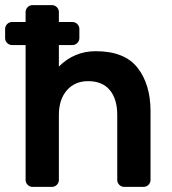

<svg xmlns="http://www.w3.org/2000/svg" viewBox="-31 -730 672 750"><path d="M549 -8C554.3 -13.3 557 -19.7 557 -27V-296C557 -365.3 540.2 -421.7 506.5 -465C472.8 -508.3 418.3 -530 343 -530C287 -530 239 -510 199 -470V-554H252C259.3 -554 265.7 -556.7 271 -562C276.3 -567.3 279 -573.7 279 -581V-617C279 -624.3 276.3 -630.7 271 -636C265.7 -641.3 259.3 -644 252 -644H199V-683C199 -690.3 196.3 -696.7 191 -702C185.7 -707.3 179.3 -710 172 -710H96C88.7 -710 82.3 -707.3 77 -702C71.7 -696.7 69 -690.3 69 -683V-644H16C8.7 -644 2.3 -641.3 -3 -636C-8.3 -630.7 -11 -624.3 -11 -617V-581C-11 -573.7 -8.3 -567.3 -3 -562C2.3 -556.7 8.7 -554 16 -554H69V-27C69 -19.7 71.7 -13.3 77 -8C82.3 -2.7 88.7 0 96 0H172C179.3 0 185.7 -2.7 191 -8C196.3 -13.3 199 -19.7 199 -27V-281C199 -321 209.3 -353 230 -377C250.7 -401 278.3 -413 313 -413C350.3 -413 378.7 -401.3 398 -378C417.3 -354.7 427 -322.3 427 -281V-27C427 -19.7 429.7 -13.3 435 -8C440.3 -2.7 446.7 0 454 0H530C537.3 0 543.7 -2.7 549 -8Z"/></svg>

Font: Rubik
Style: Regular
Weight: 500
Designer: Hubert & Fischer
Foundry: Hubert & Fischer
Version: Version 1.100